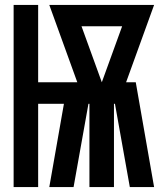

<svg xmlns="http://www.w3.org/2000/svg" viewBox="-20 -755 665 775"><path d="M35 0V-735H134V-423H292L179 -735H602L489 -423H528L602 0H504L444 -336H440V0H341V-336H337L277 0H179L238 -336H134V0ZM391 -423 473 -649H309Z"/></svg>

Font: Zed Sans Semibold
Style: Regular
Weight: 600
Designer: Belleve Invis
Foundry: Belleve Invis
Version: Version 1.0.0; ttfautohint (v1.8.4)